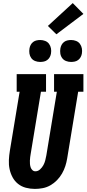

<svg xmlns="http://www.w3.org/2000/svg" viewBox="-20 -1215 560 1243"><path d="M206 8Q176 8 147.5 0.5Q119 -7 97 -24.5Q75 -42 61.5 -67Q48 -92 42 -120.5Q36 -149 37.5 -179.5Q39 -210 44 -240L107 -621H88V-735H278V-621H245L179 -221Q177 -210 175.5 -198.5Q174 -187 173.5 -175.5Q173 -164 174 -153Q175 -142 178.5 -131.5Q182 -121 190 -113.5Q198 -106 209 -106Q226 -106 239.5 -118.5Q253 -131 261 -146Q269 -161 273 -177Q277 -193 280 -209L348 -621H330V-735H520V-621H486L415 -190Q411 -165 403 -140Q395 -115 381.5 -91.5Q368 -68 349 -48.5Q330 -29 306.5 -15.5Q283 -2 257 3Q231 8 206 8ZM440 -814Q423 -814 407.5 -820Q392 -826 382.5 -839Q373 -852 370.5 -868.5Q368 -885 371 -902Q373 -914 379 -925Q385 -936 395 -943.5Q405 -951 417 -953.5Q429 -956 440 -956Q457 -956 472.5 -950Q488 -944 497.5 -931Q507 -918 510 -901.5Q513 -885 510 -868Q508 -856 502 -845Q496 -834 486 -826.5Q476 -819 464 -816.5Q452 -814 440 -814ZM240 -814Q223 -814 207.5 -820Q192 -826 182.5 -839Q173 -852 170.5 -868.5Q168 -885 171 -902Q173 -914 179 -925Q185 -936 195 -943.5Q205 -951 217 -953.5Q229 -956 240 -956Q257 -956 272.5 -950Q288 -944 297.5 -931Q307 -918 310 -901.5Q313 -885 310 -868Q308 -856 302 -845Q296 -834 286 -826.5Q276 -819 264 -816.5Q252 -814 240 -814ZM345 -993 290 -1047 451 -1195 520 -1125Z"/></svg>

Font: Iosevka Curly Slab HvObl
Style: Regular
Weight: 900
Italic angle: -9°
Monospace: yes
Designer: Belleve Invis
Foundry: Belleve Invis
Version: Version 11.1.0; ttfautohint (v1.8.3)